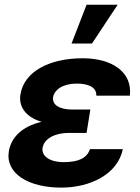

<svg xmlns="http://www.w3.org/2000/svg" viewBox="-20 -806 610 835"><path d="M372.9 -329.5H295.8C236.9 -329.5 206 -350.9 210.9 -383.5C216.6 -415.1 252.5 -442.5 313.2 -442.5C366.1 -442.5 400.6 -425.8 398.8 -389.9H544.7C556.5 -492.5 467.7 -552.6 339.5 -552.6C197.1 -552.6 85.2 -496.4 68.9 -395.6C60.4 -345.9 88.1 -297.6 161.2 -276.3C73.9 -256 28.4 -207 18.5 -148.4C2.5 -51.5 103.3 9.9 246.4 9.9C371.8 9.9 491.5 -47.6 514.2 -157.3H371.1C359 -120.4 324.6 -100.9 257.5 -100.9C191.4 -100.9 160.2 -130 165.1 -163C172.9 -207.4 225.9 -228 279.1 -228H356.5ZM291.2 -616.8H380L491.8 -785.5H356.5Z"/></svg>

Font: Margiela Sans
Style: Bold Italic
Weight: 700
Italic angle: -9.39999°
Designer: Stefan Endress, Andreas Faust
Version: Version 1.100;FEAKit 1.0